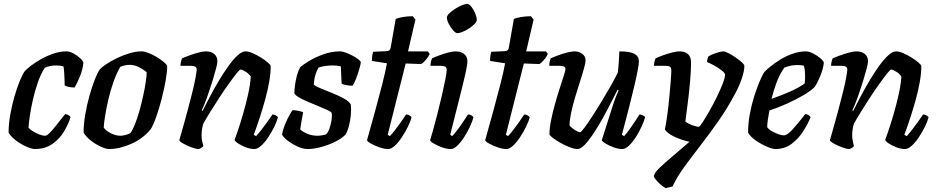

<svg xmlns="http://www.w3.org/2000/svg" viewBox="-20 -763 4795 983"><path d="M158 0Q143 0 115.5 -12Q88 -24 62 -43.5Q36 -63 24 -84Q24 -128 32.5 -176Q41 -224 54 -269Q67 -314 81 -348Q95 -382 107 -399Q117 -410 139 -427Q161 -444 190.5 -460.5Q220 -477 253.5 -488.5Q287 -500 320 -500Q337 -500 357 -489Q377 -478 391.5 -464Q406 -450 407 -441Q403 -405 388.5 -370Q374 -335 362 -315Q344 -315 330 -318.5Q316 -322 311 -326Q311 -334 310.5 -353.5Q310 -373 308.5 -393Q307 -413 305 -423Q295 -426 284.5 -427Q274 -428 266 -428Q236 -428 209 -416Q188 -383 173 -339Q158 -295 148 -250.5Q138 -206 132.5 -168.5Q127 -131 126 -110Q132 -101 147.5 -91.5Q163 -82 180.5 -75Q198 -68 211 -68Q220 -68 233.5 -81.5Q247 -95 262.5 -114.5Q278 -134 292 -152Q306 -170 314 -179Q324 -178 331.5 -173Q339 -168 341 -163Q331 -130 309 -92Q287 -54 249.5 -27Q212 0 158 0Z M538 0Q523 0 496.5 -12Q470 -24 445 -43.5Q420 -63 408 -84Q408 -128 416.5 -177Q425 -226 438 -272.5Q451 -319 465 -355Q479 -391 491 -408Q501 -419 524 -434.5Q547 -450 578 -465Q609 -480 642 -490Q675 -500 705 -500Q719 -500 740 -492Q761 -484 781.5 -471.5Q802 -459 817.5 -446.5Q833 -434 836 -425Q836 -395 828 -350Q820 -305 807.5 -256.5Q795 -208 780.5 -166.5Q766 -125 752 -102Q712 -53 652 -26.5Q592 0 538 0ZM597 -68Q607 -68 621 -71.5Q635 -75 647 -81Q658 -95 670 -124.5Q682 -154 693 -192.5Q704 -231 712.5 -270Q721 -309 726 -341.5Q731 -374 731 -393Q714 -408 691 -419.5Q668 -431 644 -431Q632 -431 620.5 -428.5Q609 -426 596 -421Q576 -387 560.5 -342.5Q545 -298 534.5 -252.5Q524 -207 518 -169Q512 -131 511 -110Q522 -94 547 -81Q572 -68 597 -68Z M997 0Q984 0 961 -8.5Q938 -17 919 -27.5Q900 -38 898 -45Q904 -66 915 -105Q926 -144 939 -191.5Q952 -239 964 -288Q974 -327 980.5 -362Q987 -397 987 -406Q987 -418 979.5 -422Q972 -426 957 -426H904Q904 -436 906.5 -446.5Q909 -457 912 -464Q927 -471 950.5 -479.5Q974 -488 997 -494Q1020 -500 1033 -500Q1061 -500 1077 -486.5Q1093 -473 1093 -449Q1093 -439 1086.5 -413.5Q1080 -388 1070 -355.5Q1060 -323 1049 -290.5Q1038 -258 1028 -233Q1018 -208 1013 -199L1017 -195Q1034 -229 1055.5 -269.5Q1077 -310 1101 -350.5Q1125 -391 1149.5 -425Q1174 -459 1196.5 -479.5Q1219 -500 1237 -500Q1252 -500 1273 -491Q1294 -482 1315 -469Q1336 -456 1350.5 -443.5Q1365 -431 1366 -425Q1366 -388 1358 -343Q1350 -298 1337.5 -253Q1325 -208 1312.5 -169Q1300 -130 1290.5 -104Q1281 -78 1279 -73L1291 -66Q1301 -76 1316.5 -96Q1332 -116 1348 -138Q1364 -160 1375 -177Q1384 -177 1392.5 -172Q1401 -167 1403 -163Q1398 -142 1384.5 -114.5Q1371 -87 1353.5 -60.5Q1336 -34 1317 -17Q1298 0 1283 0Q1262 0 1239.5 -8.5Q1217 -17 1200 -28Q1183 -39 1181 -47Q1186 -60 1198 -95Q1210 -130 1224 -178Q1238 -226 1249.5 -277Q1261 -328 1264 -371Q1255 -385 1237.5 -396Q1220 -407 1212 -407Q1207 -407 1191 -387Q1175 -367 1152 -335Q1129 -303 1104.5 -265.5Q1080 -228 1058 -192.5Q1036 -157 1021 -130Q1012 -101 1012 -70Q1012 -56 1014.5 -42.5Q1017 -29 1021 -15Q1018 -11 1011.5 -6.5Q1005 -2 997 0Z M1556 0Q1531 0 1502 -13.5Q1473 -27 1450.5 -45Q1428 -63 1424 -75Q1429 -101 1439.5 -126.5Q1450 -152 1461 -172Q1472 -192 1478 -199Q1490 -199 1508 -195.5Q1526 -192 1532 -188Q1529 -173 1525 -150.5Q1521 -128 1517 -101Q1531 -87 1555 -77.5Q1579 -68 1605 -68Q1615 -68 1627.5 -70Q1640 -72 1649 -75Q1659 -84 1666.5 -104.5Q1674 -125 1677.5 -148Q1681 -171 1678 -185Q1675 -191 1656.5 -199.5Q1638 -208 1611.5 -219Q1585 -230 1557.5 -241.5Q1530 -253 1510.5 -264.5Q1491 -276 1487 -286Q1487 -299 1490 -324Q1493 -349 1500 -375.5Q1507 -402 1518 -420Q1529 -430 1559.5 -449Q1590 -468 1633 -484Q1676 -500 1722 -500Q1732 -500 1749 -494Q1766 -488 1784 -478.5Q1802 -469 1814.5 -459.5Q1827 -450 1827 -444Q1827 -435 1820 -411Q1813 -387 1803.5 -361.5Q1794 -336 1784 -324Q1770 -324 1751.5 -327.5Q1733 -331 1729 -335Q1728 -355 1727 -377.5Q1726 -400 1725 -423Q1715 -426 1703.5 -427Q1692 -428 1683 -428Q1662 -428 1641 -424.5Q1620 -421 1611 -417Q1602 -403 1595 -380Q1588 -357 1587 -329Q1598 -320 1625.5 -309Q1653 -298 1685 -285Q1717 -272 1742.5 -257.5Q1768 -243 1776 -228Q1779 -203 1776 -173Q1773 -143 1766 -116.5Q1759 -90 1749 -74Q1730 -54 1695.5 -37Q1661 -20 1623 -10Q1585 0 1556 0Z M1968 0Q1948 0 1923.5 -8.5Q1899 -17 1880 -27.5Q1861 -38 1859 -45Q1881 -123 1901.5 -198Q1922 -273 1938 -336Q1954 -399 1961 -439L1884 -451Q1884 -466 1886 -479Q1888 -492 1891 -498L1958 -501Q1970 -502 1974.5 -506.5Q1979 -511 1981 -524L2006 -666Q2019 -672 2044 -676Q2069 -680 2093 -680L2107 -663L2069 -500H2170L2180 -487Q2173 -472 2160.5 -457Q2148 -442 2137 -435L2057 -438L1965 -73L1976 -66Q1986 -76 2001.5 -96Q2017 -116 2032.5 -138Q2048 -160 2059 -177Q2068 -177 2076.5 -172Q2085 -167 2087 -163Q2082 -142 2068.5 -114.5Q2055 -87 2037.5 -60.5Q2020 -34 2001.5 -17Q1983 0 1968 0Z M2288 0Q2267 0 2243.5 -8.5Q2220 -17 2202 -27.5Q2184 -38 2182 -45Q2186 -57 2196 -92.5Q2206 -128 2218 -174.5Q2230 -221 2241 -268.5Q2252 -316 2259.5 -353.5Q2267 -391 2267 -406Q2267 -418 2259 -422Q2251 -426 2237 -426H2184Q2184 -437 2186.5 -447.5Q2189 -458 2192 -464Q2206 -471 2229 -479.5Q2252 -488 2275 -494Q2298 -500 2311 -500Q2340 -500 2356.5 -486.5Q2373 -473 2373 -449Q2373 -432 2364 -391Q2355 -350 2335.5 -273Q2316 -196 2285 -73L2295 -66Q2305 -76 2320 -95.5Q2335 -115 2350 -137.5Q2365 -160 2376 -177Q2385 -177 2393 -172.5Q2401 -168 2404 -163Q2399 -142 2386 -114.5Q2373 -87 2356 -60.5Q2339 -34 2321 -17Q2303 0 2288 0ZM2322 -593Q2313 -593 2300 -607.5Q2287 -622 2277.5 -641Q2268 -660 2268 -673Q2268 -683 2280.5 -695Q2293 -707 2310.5 -718Q2328 -729 2345 -736Q2362 -743 2371 -743Q2382 -743 2393.5 -728.5Q2405 -714 2413 -694.5Q2421 -675 2421 -662Q2421 -652 2409.5 -640Q2398 -628 2381.5 -617.5Q2365 -607 2348.5 -600Q2332 -593 2322 -593Z M2573 0Q2553 0 2528.5 -8.5Q2504 -17 2485 -27.5Q2466 -38 2464 -45Q2486 -123 2506.5 -198Q2527 -273 2543 -336Q2559 -399 2566 -439L2489 -451Q2489 -466 2491 -479Q2493 -492 2496 -498L2563 -501Q2575 -502 2579.5 -506.5Q2584 -511 2586 -524L2611 -666Q2624 -672 2649 -676Q2674 -680 2698 -680L2712 -663L2674 -500H2775L2785 -487Q2778 -472 2765.5 -457Q2753 -442 2742 -435L2662 -438L2570 -73L2581 -66Q2591 -76 2606.5 -96Q2622 -116 2637.5 -138Q2653 -160 2664 -177Q2673 -177 2681.5 -172Q2690 -167 2692 -163Q2687 -142 2673.5 -114.5Q2660 -87 2642.5 -60.5Q2625 -34 2606.5 -17Q2588 0 2573 0Z M2937 0Q2921 0 2897.5 -9Q2874 -18 2850.5 -31Q2827 -44 2811 -56.5Q2795 -69 2793 -75Q2793 -105 2801 -145.5Q2809 -186 2821 -229Q2833 -272 2845.5 -310.5Q2858 -349 2866.5 -375.5Q2875 -402 2875 -409Q2875 -419 2867 -422.5Q2859 -426 2847 -426H2792Q2792 -437 2794.5 -448Q2797 -459 2799 -464Q2814 -471 2837 -479.5Q2860 -488 2883.5 -494Q2907 -500 2921 -500Q2944 -500 2961 -487.5Q2978 -475 2978 -453Q2978 -442 2970 -413Q2962 -384 2949.5 -345.5Q2937 -307 2924.5 -265Q2912 -223 2904 -185Q2896 -147 2896 -120Q2906 -108 2923.5 -97Q2941 -86 2950 -86Q2955 -86 2972.5 -109.5Q2990 -133 3014 -170Q3038 -207 3063 -248.5Q3088 -290 3109.5 -328Q3131 -366 3143 -391Q3146 -414 3148 -445Q3150 -476 3151 -500Q3205 -500 3228 -487.5Q3251 -475 3251 -449Q3251 -423 3228 -324.5Q3205 -226 3164 -73L3175 -66Q3185 -76 3200 -96.5Q3215 -117 3229.5 -139Q3244 -161 3254 -177Q3263 -177 3271.5 -172.5Q3280 -168 3283 -163Q3277 -142 3264.5 -114.5Q3252 -87 3235 -60.5Q3218 -34 3200 -17Q3182 0 3166 0Q3146 0 3122.5 -8.5Q3099 -17 3081.5 -27.5Q3064 -38 3061 -45L3114 -212Q3123 -241 3132.5 -265.5Q3142 -290 3147 -301L3142 -304Q3125 -270 3104 -229Q3083 -188 3060 -147.5Q3037 -107 3014.5 -73.5Q2992 -40 2972 -20Q2952 0 2937 0Z M3387 200Q3373 192 3359.5 179.5Q3346 167 3337 156Q3328 145 3328 140Q3328 124 3356.5 96.5Q3385 69 3427 34Q3469 -1 3510 -37Q3473 -45 3436 -61.5Q3399 -78 3384 -100Q3390 -128 3396 -172Q3402 -216 3406.5 -262.5Q3411 -309 3414 -347Q3417 -385 3417 -402Q3417 -418 3409.5 -422Q3402 -426 3387 -426H3328Q3328 -435 3331 -447.5Q3334 -460 3336 -464Q3350 -471 3373.5 -479.5Q3397 -488 3420.5 -494Q3444 -500 3457 -500Q3518 -500 3518 -443Q3518 -401 3513 -345Q3508 -289 3501 -234.5Q3494 -180 3489 -141Q3500 -131 3522.5 -122.5Q3545 -114 3558 -114Q3562 -114 3576.5 -136Q3591 -158 3610.5 -192Q3630 -226 3648.5 -263.5Q3667 -301 3679.5 -333Q3692 -365 3692 -381Q3692 -389 3675 -402.5Q3658 -416 3636 -428Q3614 -440 3600 -445Q3600 -452 3602.5 -461.5Q3605 -471 3607 -474Q3615 -480 3630.5 -486Q3646 -492 3661 -496Q3676 -500 3683 -500Q3692 -500 3709.5 -491Q3727 -482 3746 -469Q3765 -456 3778 -444Q3791 -432 3791 -425Q3791 -400 3778 -361.5Q3765 -323 3744 -284Q3703 -207 3657 -141.5Q3611 -76 3566 -18Q3521 40 3483.5 91.5Q3446 143 3423 192Z M3950 0Q3935 0 3906.5 -12Q3878 -24 3850 -43.5Q3822 -63 3810 -84Q3810 -129 3818.5 -176.5Q3827 -224 3840.5 -267Q3854 -310 3868 -343.5Q3882 -377 3893 -394Q3903 -405 3924.5 -422.5Q3946 -440 3975 -458Q4004 -476 4038 -488Q4072 -500 4107 -500Q4122 -500 4143.5 -489Q4165 -478 4181 -464Q4197 -450 4198 -441Q4194 -409 4179.5 -373.5Q4165 -338 4151 -318Q4133 -299 4095 -276.5Q4057 -254 4010.5 -233Q3964 -212 3919 -197Q3913 -164 3910.5 -145.5Q3908 -127 3908 -112Q3914 -102 3930 -92.5Q3946 -83 3964 -76.5Q3982 -70 3993 -70Q4010 -70 4036.5 -99Q4063 -128 4103 -179Q4112 -179 4120 -173.5Q4128 -168 4130 -163Q4117 -130 4093 -92Q4069 -54 4033.5 -27Q3998 0 3950 0ZM3930 -257Q3982 -275 4027 -295Q4072 -315 4100 -336Q4102 -356 4102 -374Q4102 -388 4100.5 -402Q4099 -416 4095 -427Q4081 -430 4062 -430Q4029 -430 3996 -417Q3972 -384 3956 -341Q3940 -298 3930 -257Z M4328 0Q4315 0 4292 -8.5Q4269 -17 4250 -27.5Q4231 -38 4229 -45Q4235 -66 4246 -105Q4257 -144 4270 -191.5Q4283 -239 4295 -288Q4305 -327 4311.5 -362Q4318 -397 4318 -406Q4318 -418 4310.5 -422Q4303 -426 4288 -426H4235Q4235 -436 4237.5 -446.5Q4240 -457 4243 -464Q4258 -471 4281.5 -479.5Q4305 -488 4328 -494Q4351 -500 4364 -500Q4392 -500 4408 -486.5Q4424 -473 4424 -449Q4424 -439 4417.5 -413.5Q4411 -388 4401 -355.5Q4391 -323 4380 -290.5Q4369 -258 4359 -233Q4349 -208 4344 -199L4348 -195Q4365 -229 4386.5 -269.5Q4408 -310 4432 -350.5Q4456 -391 4480.5 -425Q4505 -459 4527.5 -479.5Q4550 -500 4568 -500Q4583 -500 4604 -491Q4625 -482 4646 -469Q4667 -456 4681.5 -443.5Q4696 -431 4697 -425Q4697 -388 4689 -343Q4681 -298 4668.5 -253Q4656 -208 4643.5 -169Q4631 -130 4621.5 -104Q4612 -78 4610 -73L4622 -66Q4632 -76 4647.5 -96Q4663 -116 4679 -138Q4695 -160 4706 -177Q4715 -177 4723.5 -172Q4732 -167 4734 -163Q4729 -142 4715.5 -114.5Q4702 -87 4684.5 -60.5Q4667 -34 4648 -17Q4629 0 4614 0Q4593 0 4570.5 -8.5Q4548 -17 4531 -28Q4514 -39 4512 -47Q4517 -60 4529 -95Q4541 -130 4555 -178Q4569 -226 4580.5 -277Q4592 -328 4595 -371Q4586 -385 4568.5 -396Q4551 -407 4543 -407Q4538 -407 4522 -387Q4506 -367 4483 -335Q4460 -303 4435.5 -265.5Q4411 -228 4389 -192.5Q4367 -157 4352 -130Q4343 -101 4343 -70Q4343 -56 4345.5 -42.5Q4348 -29 4352 -15Q4349 -11 4342.5 -6.5Q4336 -2 4328 0Z"/></svg>

Font: Texturina SemiBold
Style: Italic
Weight: 600
Italic angle: -11°
Designer: Guillermo Torres Carreño
Foundry: Omnibus-Type
Version: Version 1.002; ttfautohint (v1.8.3)